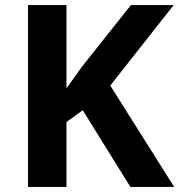

<svg xmlns="http://www.w3.org/2000/svg" viewBox="-20 -785 704 754"><path d="M664 -51H492L305 -352L241 -306V-51H90V-765H241V-438Q256 -459 271 -480Q286 -501 301 -522L494 -765H662L413 -449Z"/></svg>

Font: Noto Sans Tamil UI
Style: Regular
Weight: 400
Designer: Jelle Bosma - Monotype Design Team
Foundry: Monotype Imaging Inc.
Version: Version 2.004